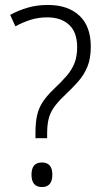

<svg xmlns="http://www.w3.org/2000/svg" viewBox="-20 -744 415 774"><path d="M123 -209Q123 -250 129.5 -279Q136 -308 152 -332.5Q168 -357 196 -384Q228 -414 249 -438.5Q270 -463 280.5 -490Q291 -517 291 -554Q291 -614 258.5 -644Q226 -674 171 -674Q134 -674 103 -664Q72 -654 42 -638L21 -684Q56 -703 93 -713.5Q130 -724 173 -724Q254 -724 300 -681Q346 -638 346 -556Q346 -509 332.5 -475.5Q319 -442 294.5 -414.5Q270 -387 237 -356Q211 -331 196 -309Q181 -287 175.5 -262.5Q170 -238 170 -204V-187H123ZM107 -40Q107 -89 149 -89Q191 -89 191 -40Q191 10 149 10Q107 10 107 -40Z"/></svg>

Font: Noto Sans Lao Looped SemiCondensed Light
Style: Regular
Weight: 300
Width: 4
Designer: Mark Frömberg, Ben Mitchell
Foundry: The Fontpad Ltd
Version: Version 1.002; ttfautohint (v1.8.4.7-5d5b)